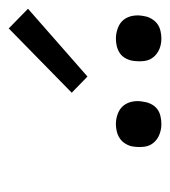

<svg xmlns="http://www.w3.org/2000/svg" viewBox="5 -1012 389 439"><g transform="rotate(-90 199.5 -792.5)"><path d="M331 -618Q318 -618 307 -622.5Q296 -627 288.5 -636Q281 -645 279.5 -657.5Q278 -670 280 -683Q281 -691 285.5 -699.5Q290 -708 297.5 -713Q305 -718 313.5 -720Q322 -722 331 -722Q343 -722 355 -717.5Q367 -713 374 -704Q381 -695 383 -682.5Q385 -670 382 -657Q381 -649 376 -640.5Q371 -632 364 -627Q357 -622 348 -620Q339 -618 331 -618ZM135 -618Q123 -618 111.5 -622.5Q100 -627 92.5 -636Q85 -645 83.5 -657.5Q82 -670 84 -683Q85 -691 90 -699.5Q95 -708 102.5 -713Q110 -718 118.5 -720Q127 -722 135 -722Q148 -722 159.5 -717.5Q171 -713 178 -704Q185 -695 187 -682.5Q189 -670 186 -657Q185 -649 180.5 -640.5Q176 -632 169 -627Q162 -622 153 -620Q144 -618 135 -618ZM244 -787 207 -823 354 -967 399 -923Z"/></g></svg>

Font: Iosevka QP Light
Style: Italic
Weight: 300
Italic angle: -9°
Designer: Belleve Invis
Foundry: Belleve Invis
Version: Version 20.0.0; ttfautohint (v1.8.4)